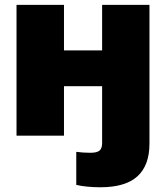

<svg xmlns="http://www.w3.org/2000/svg" viewBox="-20 -561 687 794"><path d="M395.5 213.4Q367.7 213.4 341.8 210.9Q315.9 208.5 295.4 203.6V66.9Q309.1 68.8 323.5 69.8Q337.9 70.8 353.5 70.8Q380.9 70.8 391.6 61.8Q402.3 52.7 402.3 30.8V0H598.1V32.7Q598.1 123 548.3 168.2Q498.5 213.4 395.5 213.4ZM460 -352.5V-204.6H186.5V-352.5ZM244.6 -541V0H48.3V-541ZM598.1 -541V0H402.3V-541Z"/></svg>

Font: Inter 17pt Black
Style: Regular
Weight: 900
Version: Version 4.001;git-66647c0bb